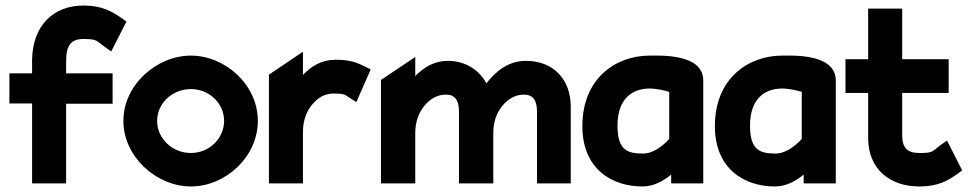

<svg xmlns="http://www.w3.org/2000/svg" viewBox="-20 -663 3514 694"><path d="M14 -289H96V0H219V-288H387V-398H219V-441C219 -499 236 -522 282 -522C332 -522 327 -516 358 -494L382 -477L437 -585L419 -598C385 -621 350 -643 282 -643C171 -643 98 -569 96 -447V-398H14Z M426 -226C426 -95 547 11 670 11C794 11 912 -95 912 -226C912 -357 794 -462 670 -462C547 -462 426 -357 426 -226ZM548 -226C548 -290 603 -341 670 -341C736 -341 790 -290 790 -226C790 -162 736 -110 670 -110C603 -110 548 -162 548 -226Z M952 0H1075V-187C1075 -230 1090 -264 1110 -287C1128 -308 1152 -325 1185 -325C1225 -325 1226 -321 1243 -310L1268 -294L1320 -412L1298 -423C1272 -435 1251 -447 1192 -447C1143 -447 1105 -424 1075 -392V-476L952 -393Z M1357 0H1481V-183C1481 -226 1496 -260 1516 -283C1534 -304 1559 -321 1592 -321C1624 -321 1639 -301 1639 -260V0H1763V-183C1763 -227 1778 -260 1798 -283C1816 -304 1841 -321 1874 -321C1906 -321 1921 -301 1921 -260V0H2043V-278C2043 -372 1984 -443 1881 -443C1818 -443 1774 -407 1738 -362C1711 -412 1660 -443 1599 -443C1550 -443 1512 -420 1481 -388V-457L1357 -374Z M2085 -207C2085 -53 2191 11 2302 11C2344 11 2379 -10 2406 -32V0H2522V-372C2522 -470 2366 -462 2328 -462C2207 -462 2085 -381 2085 -207ZM2212 -209C2212 -309 2268 -343 2328 -343C2354 -343 2382 -336 2399 -331V-161C2386 -146 2347 -108 2305 -108C2249 -108 2212 -119 2212 -209Z M2564 -207C2564 -53 2670 11 2781 11C2823 11 2858 -10 2885 -32V0H3001V-372C3001 -470 2845 -462 2807 -462C2686 -462 2564 -381 2564 -207ZM2691 -209C2691 -309 2747 -343 2807 -343C2833 -343 2861 -336 2878 -331V-161C2865 -146 2826 -108 2784 -108C2728 -108 2691 -119 2691 -209Z M3036 -327H3118V-160C3120 -54 3193 11 3304 11C3372 11 3407 -11 3440 -34L3458 -47L3403 -155L3379 -138C3348 -115 3354 -110 3304 -110C3258 -110 3241 -129 3241 -176V-327H3409V-449H3241V-632H3118V-449H3036Z"/></svg>

Font: Charger Sport
Style: UltNrw
Weight: 1000
Designer: Jasper
Foundry: Cannot Into Space Fonts
Version: Version 1.1